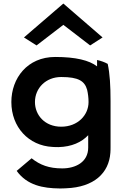

<svg xmlns="http://www.w3.org/2000/svg" viewBox="-20 -826 692 1082"><path d="M115 -615 186 -570 337 -686 488 -570 558 -615 337 -806ZM325 -112C233 -112 177 -177 177 -251C177 -329 238 -392 325 -392C423 -392 457 -369 471 -320C476 -298 479 -275 479 -251C479 -177 418 -112 325 -112ZM291 -505C134 -505 44 -385 44 -251C44 -110 141 -5 276 2C288 3 298 3 310 3C384 1 439 -24 477 -64V6C477 88 405 123 331 123C256 123 206 104 158 66L74 137C133 219 224 235 315 236C328 236 340 236 353 235C510 229 594 149 602 35C603 23 603 12 603 0V-257C603 -343 599 -411 587 -466C569 -476 549 -483 527 -488V-452C483 -486 407 -505 291 -505Z"/></svg>

Font: Bluebird
Style: Ext
Weight: 400
Designer: Jasper
Foundry: Cannot Into Space Fonts
Version: Version 0.98